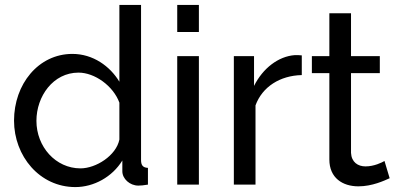

<svg xmlns="http://www.w3.org/2000/svg" viewBox="-20 -750 1614 780"><path d="M37 -260C37 -116 141 10 286 10C361 10 436 -31 477 -98V-54C477 -24 507 4 542 4C553 4 562 3 581 0V-68C561 -69 553 -78 553 -100V-730H465V-418C427 -481 358 -531 274 -531C136 -531 37 -408 37 -260ZM465 -183C452 -118 370 -66 307 -66C206 -66 128 -154 128 -259C128 -359 196 -455 299 -455C365 -455 440 -401 465 -333Z M700 -620H788V-730H700ZM700 0H788V-522H700Z M1206 -445V-525C1199 -526 1190 -526 1177 -526C1111 -521 1048 -473 1012 -401V-522H930V0H1018V-322C1046 -398 1118 -443 1206 -445Z M1563 -26 1542 -96C1532 -90 1500 -74 1465 -74C1434 -74 1408 -91 1406 -129V-453H1523V-522H1406V-696H1318V-522H1247V-453H1318V-102C1318 -27 1372 7 1436 7C1492 7 1541 -16 1563 -26Z"/></svg>

Font: FIGSv2-sans-serif Medium
Style: Regular
Weight: 500
Designer: Matt McInerney, Pablo Impallari, Rodrigo Fuenzalida,Mirko Velimirovic
Foundry: Matt McInerney, Pablo Impallari, Rodrigo Fuenzalida
Version: Version 4.021;hotconv 1.0.109;makeotfexe 2.5.65596